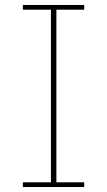

<svg xmlns="http://www.w3.org/2000/svg" viewBox="-20 -753 431 773"><path d="M319 0H72V-19H185V-714H72V-733H319V-714H207V-19H319Z"/></svg>

Font: IBM Plex Sans JP Thin
Style: Regular
Weight: 100
Designer: Mike Abbink; Paul van der Laan; Pieter van Rosmalen; Wujin Sim; Yejin Wi; Jinhee Kim; Boomi Park; Yona Kim; Kichan Ma
Foundry: Sandoll Inc.
Version: Version 1.001